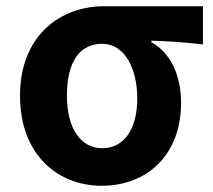

<svg xmlns="http://www.w3.org/2000/svg" viewBox="-20 -580 682 614"><path d="M305 14C452 14 559 -86 559 -251C559 -342 524 -412 464 -445V-450C524 -448 567 -445 629 -438V-560H312C174 -560 44 -467 44 -274C44 -88 162 14 305 14ZM307 -106C239 -106 194 -168 194 -274C194 -390 240 -440 307 -440C379 -440 419 -360 419 -265C419 -165 375 -106 307 -106Z"/></svg>

Font: Noto Sans CJK KR Bold
Style: Regular
Weight: 700
Designer: Ryoko NISHIZUKA (kana & ideographs); Paul D. Hunt (Latin, Greek & Cyrillic); Wenlong ZHANG (bopomofo); Sandoll Communica
Foundry: Adobe Systems Incorporated
Version: Version 1.004;PS 1.004;hotconv 1.0.82;makeotf.lib2.5.63406